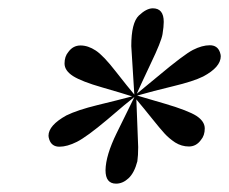

<svg xmlns="http://www.w3.org/2000/svg" viewBox="-20 -749 551 462"><path d="M347.7 -729Q374 -729 374 -696.3Q374 -685.1 371.1 -667Q368.2 -648.9 342.8 -596.2Q317.9 -543.5 309.1 -523.4L358.9 -564.5Q422.4 -617.7 444.3 -628.9Q466.3 -640.1 484.9 -640.1Q503.4 -640.1 509.3 -623Q511.2 -617.2 511.2 -613.8Q511.2 -587.4 468.8 -564.9Q445.3 -553.2 396.5 -541.5Q347.7 -529.8 310.1 -519Q324.2 -514.6 378.4 -499Q432.6 -482.9 452.6 -470.2Q472.7 -457 472.7 -439.9Q472.7 -422.9 463.4 -412.1Q452.1 -396.5 434.6 -396.5Q417 -396.5 401.4 -406.2Q386.7 -416 376 -427.7Q365.2 -439.5 345.7 -463.9Q326.2 -488.3 308.1 -509.8L312.5 -395Q312.5 -374.5 310.5 -360.8Q303.2 -333 289.3 -320.1Q275.4 -307.1 259.3 -307.1Q233.9 -307.1 233.9 -339.4Q234.4 -375 260.7 -428.7Q287.1 -481.9 303.2 -515.1H302.7Q286.1 -502.4 237.8 -460.9Q189 -419.9 165 -407.7Q141.6 -396 123 -396Q104.5 -396 98.6 -413.1Q96.7 -418.9 96.7 -422.4Q96.7 -447.3 139.6 -471.2Q166.5 -484.4 214.4 -496.1Q262.7 -507.8 297.9 -517.1Q275.4 -524.4 226.1 -538.6Q176.8 -552.7 155.8 -565.9Q135.3 -579.1 135.3 -596.2Q135.3 -613.3 144.5 -624Q155.8 -639.6 173.8 -639.6Q191.9 -639.6 210.4 -627.4Q229 -615.2 258.8 -576.7Q288.6 -538.6 303.2 -521.5L295.9 -638.2Q295.9 -694.3 314.2 -711.7Q332.5 -729 347.7 -729Z"/></svg>

Font: PlayfairDisplaySC-Italic
Style: Italic
Weight: 400
Italic angle: -14°
Designer: Claus Eggers Sørensen
Foundry: Claus Eggers Sørensen
Version: Version 1.004;PS 001.004;hotconv 1.0.70;makeotf.lib2.5.58329